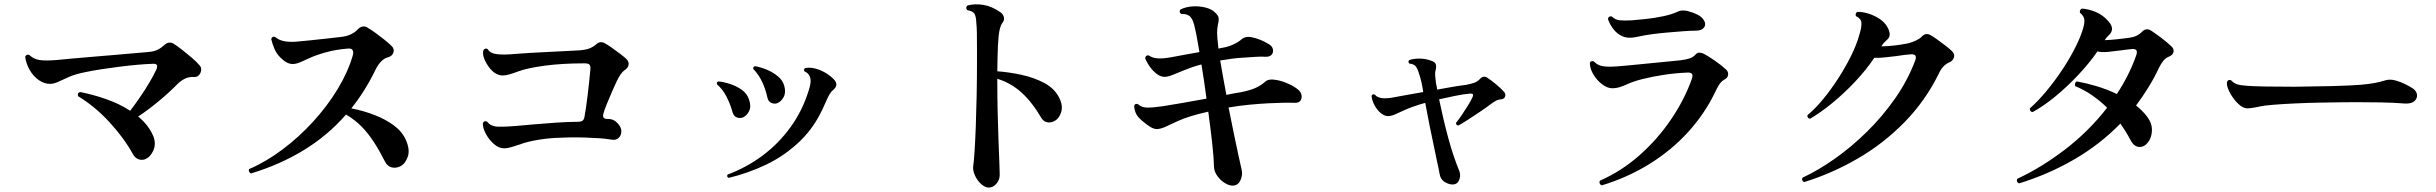

<svg xmlns="http://www.w3.org/2000/svg" viewBox="-20 -798 11040 870"><path d="M639 -77Q624 -71 608.5 -76Q593 -81 582 -100Q541 -174 475.5 -245Q410 -316 334 -362Q329 -377 343 -381Q400 -370 460.5 -349Q521 -328 570 -296Q592 -325 615 -358.5Q638 -392 657.5 -425Q677 -458 688 -482Q701 -510 674 -509Q643 -508 603 -504.5Q563 -501 520 -495.5Q477 -490 438 -484Q399 -478 371 -472Q324 -463 295 -450.5Q266 -438 246.5 -428.5Q227 -419 210 -418Q182 -417 156.5 -434.5Q131 -452 114.5 -481Q98 -510 94 -541Q101 -555 114 -548Q133 -530 159.5 -526Q186 -522 236 -526Q258 -528 299 -532Q340 -536 391 -540Q442 -544 492.5 -548.5Q543 -553 584.5 -556.5Q626 -560 648 -562Q677 -564 694 -572.5Q711 -581 726 -595Q747 -613 768 -599Q783 -590 805 -572.5Q827 -555 849.5 -536Q872 -517 885 -501Q893 -492 891.5 -479.5Q890 -467 882 -458Q874 -449 860 -449Q837 -451 818 -441.5Q799 -432 785 -418Q749 -381 701 -341Q653 -301 606 -270Q654 -231 675 -180Q688 -146 675 -116.5Q662 -87 639 -77Z M1117 -12Q1111 -15 1108.5 -21Q1106 -27 1109 -32Q1186 -65 1260.5 -121Q1335 -177 1399 -247Q1463 -317 1509.5 -393.5Q1556 -470 1578 -545Q1588 -580 1558 -578Q1503 -574 1455 -560.5Q1407 -547 1376 -532Q1353 -521 1336.5 -514.5Q1320 -508 1306 -508Q1280 -508 1253 -535Q1234 -553 1224 -576Q1214 -599 1209 -621Q1214 -636 1227 -630Q1243 -617 1264.5 -612Q1286 -607 1320 -609Q1342 -611 1378.5 -614.5Q1415 -618 1453.5 -622.5Q1492 -627 1520 -630Q1551 -633 1571 -643Q1591 -653 1601 -665Q1613 -677 1625.5 -678Q1638 -679 1648 -671Q1662 -663 1682 -648.5Q1702 -634 1722 -618Q1742 -602 1755 -589Q1768 -576 1762.5 -559.5Q1757 -543 1737 -538Q1721 -534 1707 -519.5Q1693 -505 1683 -485Q1636 -387 1572 -307Q1628 -296 1678 -276.5Q1728 -257 1765 -229.5Q1802 -202 1819 -164Q1839 -119 1827.5 -87Q1816 -55 1793 -44Q1774 -35 1755 -39.5Q1736 -44 1725 -65Q1699 -116 1674 -154.5Q1649 -193 1619.5 -223.5Q1590 -254 1548 -279Q1465 -184 1357 -118Q1249 -52 1117 -12Z M2263 -126Q2240 -126 2217.5 -146Q2195 -166 2181 -192.5Q2167 -219 2168 -240Q2175 -254 2188 -246Q2204 -225 2237 -224Q2270 -223 2314 -227H2315Q2350 -230 2400 -234.5Q2450 -239 2503 -242.5Q2556 -246 2597 -246Q2611 -246 2618 -250Q2625 -254 2628 -266Q2631 -281 2635 -308.5Q2639 -336 2643 -368.5Q2647 -401 2650 -431Q2653 -461 2655 -482Q2657 -498 2651.5 -504.5Q2646 -511 2629 -511Q2527 -511 2449 -500.5Q2371 -490 2333 -476Q2306 -466 2288.5 -461Q2271 -456 2258 -456Q2244 -456 2229 -463.5Q2214 -471 2200 -488Q2184 -508 2174.5 -531Q2165 -554 2171 -572Q2182 -583 2191 -574Q2201 -556 2232 -552.5Q2263 -549 2306 -553Q2341 -556 2384.5 -558.5Q2428 -561 2471.5 -563Q2515 -565 2551 -567Q2587 -569 2607 -570Q2633 -572 2650.5 -578.5Q2668 -585 2680 -596Q2700 -615 2722 -601Q2732 -596 2750.5 -583Q2769 -570 2787.5 -556Q2806 -542 2817 -532Q2830 -520 2828.5 -505.5Q2827 -491 2810 -480Q2793 -468 2775 -431Q2767 -414 2754 -384.5Q2741 -355 2729.5 -326.5Q2718 -298 2714 -283Q2711 -270 2715.5 -264.5Q2720 -259 2733 -259Q2749 -259 2759.5 -254Q2770 -249 2779 -239Q2796 -221 2795.5 -202.5Q2795 -184 2783 -173Q2771 -162 2753 -165Q2743 -167 2720 -169.5Q2697 -172 2666 -173Q2636 -175 2599 -175.5Q2562 -176 2521 -174Q2470 -173 2419 -164.5Q2368 -156 2337 -144Q2315 -137 2297.5 -131.5Q2280 -126 2263 -126Z M3282 8Q3271 3 3277 -7Q3363 -39 3436 -93.5Q3509 -148 3563 -223Q3617 -298 3645 -390Q3659 -431 3649 -452Q3643 -467 3625 -475Q3620 -485 3629 -490Q3660 -495 3695.5 -480.5Q3731 -466 3758 -439Q3783 -413 3755 -390Q3745 -382 3737.5 -368.5Q3730 -355 3716 -323Q3674 -225 3605.5 -159Q3537 -93 3453.5 -53Q3370 -13 3282 8ZM3344 -265Q3331 -261 3317.5 -266.5Q3304 -272 3299 -291Q3289 -327 3272 -360Q3255 -393 3229 -416Q3225 -427 3237 -429Q3263 -426 3291 -416.5Q3319 -407 3342 -390.5Q3365 -374 3374 -347Q3385 -316 3374 -294Q3363 -272 3344 -265ZM3501 -330Q3488 -326 3474.5 -332Q3461 -338 3457 -357Q3449 -394 3433.5 -427Q3418 -460 3393 -486Q3392 -491 3395 -494.5Q3398 -498 3402 -498Q3426 -494 3454 -482.5Q3482 -471 3504.5 -452.5Q3527 -434 3534 -408Q3542 -378 3530.5 -357.5Q3519 -337 3501 -330Z M4460 52Q4444 52 4426 36Q4408 20 4397.5 -3.5Q4387 -27 4390 -47Q4393 -66 4396 -112.5Q4399 -159 4401.5 -224.5Q4404 -290 4405.5 -366.5Q4407 -443 4407 -521Q4407 -535 4407 -547Q4407 -559 4407 -570Q4407 -619 4406.5 -647.5Q4406 -676 4404 -694Q4403 -723 4395.5 -735.5Q4388 -748 4363 -752Q4353 -764 4364 -773Q4396 -782 4435 -776Q4474 -770 4514 -742Q4526 -733 4529 -719.5Q4532 -706 4522 -694Q4514 -684 4509 -660.5Q4504 -637 4502 -592.5Q4500 -548 4499 -475Q4554 -471 4610.5 -458.5Q4667 -446 4712 -422Q4757 -398 4778 -358Q4798 -320 4788.5 -290Q4779 -260 4757 -249Q4741 -241 4725 -244Q4709 -247 4699 -263Q4657 -335 4609 -378.5Q4561 -422 4499 -441V-433Q4499 -366 4500.5 -294.5Q4502 -223 4504.5 -160.5Q4507 -98 4508.5 -56Q4510 -14 4510 -6Q4510 17 4495 34.5Q4480 52 4460 52Z M5568 43Q5551 44 5531 32Q5511 20 5496.5 0Q5482 -20 5481 -41Q5480 -85 5472.5 -151.5Q5465 -218 5455 -292Q5365 -272 5316 -249Q5283 -234 5262 -224Q5241 -214 5222 -213Q5210 -213 5194 -222Q5178 -231 5155 -251Q5136 -267 5128.5 -281.5Q5121 -296 5119 -318Q5124 -332 5138 -325Q5152 -311 5178 -310.5Q5204 -310 5251 -317Q5284 -322 5337.5 -331.5Q5391 -341 5447 -351Q5442 -391 5436 -430Q5430 -469 5424 -506Q5401 -500 5382 -493.5Q5363 -487 5346 -480Q5318 -469 5298.5 -460.5Q5279 -452 5263 -450Q5243 -448 5224.5 -461Q5206 -474 5191.5 -494Q5177 -514 5169 -534Q5171 -549 5185 -547Q5202 -535 5226.5 -533.5Q5251 -532 5289 -539Q5315 -544 5348 -550Q5381 -556 5415 -562Q5409 -594 5404.5 -621.5Q5400 -649 5395 -668Q5388 -706 5374.5 -721Q5361 -736 5332 -735Q5320 -744 5329 -755Q5353 -767 5383.5 -769Q5414 -771 5442 -764Q5470 -757 5485 -742Q5499 -730 5501.5 -718.5Q5504 -707 5499 -688Q5495 -669 5495 -650Q5495 -631 5499 -599Q5500 -594 5500 -588.5Q5500 -583 5501 -578L5527 -583Q5548 -587 5570.5 -597.5Q5593 -608 5607 -621Q5623 -634 5648 -630Q5670 -626 5691 -617.5Q5712 -609 5729 -598Q5745 -589 5748 -574.5Q5751 -560 5741.5 -549.5Q5732 -539 5710 -541Q5696 -542 5670.5 -540.5Q5645 -539 5618 -537Q5593 -536 5565.5 -532.5Q5538 -529 5509 -524Q5515 -490 5522 -449.5Q5529 -409 5537 -368Q5555 -372 5572 -375Q5589 -378 5602 -380Q5646 -389 5670 -400Q5694 -411 5712 -427Q5728 -443 5767 -435Q5793 -430 5820 -417.5Q5847 -405 5863 -391Q5875 -381 5877.5 -367Q5880 -353 5873 -342.5Q5866 -332 5848 -332Q5830 -333 5797.5 -332.5Q5765 -332 5728 -330Q5687 -328 5641 -323.5Q5595 -319 5547 -311Q5559 -251 5570.5 -194.5Q5582 -138 5591.5 -95Q5601 -52 5606 -30Q5612 -9 5602 16Q5592 41 5568 43Z M6571 37Q6552 41 6529.5 28.5Q6507 16 6503 -11Q6501 -24 6498.5 -35Q6496 -46 6493 -60Q6488 -85 6478 -132Q6468 -179 6457 -233Q6446 -287 6438 -332Q6410 -324 6385.5 -315.5Q6361 -307 6344 -299Q6318 -287 6301 -279.5Q6284 -272 6269 -272Q6252 -272 6235 -287Q6218 -302 6207 -323.5Q6196 -345 6195 -364Q6200 -374 6210 -369Q6230 -343 6301 -358Q6321 -362 6355.5 -368Q6390 -374 6429 -381Q6425 -409 6420 -429.5Q6415 -450 6411 -461Q6403 -488 6394.5 -498Q6386 -508 6366 -510Q6358 -518 6366 -526Q6387 -533 6415 -532.5Q6443 -532 6470 -521Q6483 -516 6486 -506.5Q6489 -497 6486 -484Q6482 -471 6483 -456.5Q6484 -442 6487 -419Q6489 -413 6490 -406.5Q6491 -400 6492 -392Q6531 -399 6565.5 -405Q6600 -411 6620 -413Q6643 -417 6659 -422.5Q6675 -428 6687 -441Q6701 -457 6719 -446Q6736 -435 6759 -416Q6782 -397 6795 -382Q6804 -372 6800 -361Q6797 -350 6783 -348Q6768 -347 6757.5 -341Q6747 -335 6736 -327Q6715 -311 6687 -292Q6659 -273 6632.5 -256Q6606 -239 6588 -229Q6576 -231 6578 -242Q6589 -255 6603.5 -276.5Q6618 -298 6632 -320.5Q6646 -343 6653 -359Q6660 -375 6642 -374Q6615 -372 6575.5 -364Q6536 -356 6501 -348Q6509 -309 6519.5 -264Q6530 -219 6542 -174.5Q6554 -130 6566.5 -93Q6579 -56 6589 -32Q6600 -10 6594 11.5Q6588 33 6571 37Z M7238 42Q7224 36 7229 21Q7327 -22 7409 -94.5Q7491 -167 7552 -257Q7613 -347 7646 -440Q7658 -472 7624 -469Q7573 -467 7520 -459Q7467 -451 7423.5 -440Q7380 -429 7357 -418Q7335 -408 7319 -403Q7303 -398 7286 -398Q7263 -398 7239 -416.5Q7215 -435 7199.5 -461.5Q7184 -488 7184 -513Q7185 -519 7192 -520.5Q7199 -522 7204 -518Q7218 -503 7240.5 -498.5Q7263 -494 7305 -497Q7321 -498 7357.5 -501.5Q7394 -505 7439 -509.5Q7484 -514 7526 -518Q7568 -522 7596 -525Q7620 -528 7636.5 -533.5Q7653 -539 7663 -551Q7671 -560 7681 -559.5Q7691 -559 7701 -554Q7720 -544 7750.5 -523Q7781 -502 7801 -483Q7812 -473 7810.5 -459Q7809 -445 7793 -437Q7779 -429 7769 -413Q7759 -397 7752 -381Q7705 -283 7629.5 -200Q7554 -117 7455 -55.5Q7356 6 7238 42ZM7364 -627Q7340 -627 7319.5 -640Q7299 -653 7285.5 -673Q7272 -693 7266 -712Q7269 -727 7284 -723Q7299 -708 7320 -706Q7341 -704 7375 -706Q7400 -708 7438.5 -712Q7477 -716 7517 -724.5Q7557 -733 7584 -746Q7600 -754 7627 -748Q7680 -734 7696.5 -712.5Q7713 -691 7702.5 -675Q7692 -659 7664 -659Q7641 -659 7608 -656.5Q7575 -654 7539.5 -651Q7504 -648 7473 -644Q7442 -640 7423 -636Q7402 -632 7389.5 -629.5Q7377 -627 7364 -627Z M8155 27Q8141 20 8148 7Q8217 -25 8292 -77.5Q8367 -130 8438 -199.5Q8509 -269 8566.5 -351Q8624 -433 8658 -523Q8670 -553 8640 -552Q8625 -551 8608.5 -549Q8592 -547 8574 -544Q8548 -541 8521 -538Q8494 -535 8473 -536Q8436 -481 8386 -428Q8336 -375 8283 -331.5Q8230 -288 8182 -260Q8168 -262 8170 -276Q8204 -304 8240 -347.5Q8276 -391 8309 -442Q8342 -493 8367.5 -544.5Q8393 -596 8405 -640Q8416 -675 8414.5 -694.5Q8413 -714 8390 -725Q8387 -730 8389 -736Q8391 -742 8396 -744Q8418 -745 8444.5 -737Q8471 -729 8494.5 -714Q8518 -699 8530 -679Q8555 -638 8531 -618Q8522 -610 8516.5 -604Q8511 -598 8505 -588Q8535 -588 8569.5 -592.5Q8604 -597 8628 -602Q8646 -607 8662 -614.5Q8678 -622 8688 -632Q8706 -652 8729 -638Q8740 -632 8758 -619Q8776 -606 8794.5 -592Q8813 -578 8823 -568Q8839 -554 8834 -538Q8829 -522 8812 -515Q8782 -502 8765 -464Q8704 -340 8608.5 -243Q8513 -146 8396 -78.5Q8279 -11 8155 27Z M9129 33Q9114 26 9121 12Q9229 -38 9336.5 -120Q9444 -202 9528 -310Q9497 -340 9461.5 -365Q9426 -390 9383 -408Q9381 -414 9383 -420.5Q9385 -427 9391 -429Q9431 -422 9478.5 -408Q9526 -394 9572 -372Q9599 -413 9621.5 -457.5Q9644 -502 9660 -548Q9670 -577 9643 -576Q9632 -575 9619 -573.5Q9606 -572 9592 -570Q9563 -566 9533.5 -563Q9504 -560 9484 -565Q9449 -514 9399 -460.5Q9349 -407 9294.5 -362Q9240 -317 9190 -290Q9183 -291 9180 -296Q9177 -301 9178 -307Q9214 -339 9250 -382Q9286 -425 9318 -472Q9350 -519 9375 -566Q9400 -613 9414 -653Q9426 -688 9425 -706.5Q9424 -725 9405 -740Q9403 -747 9406 -752.5Q9409 -758 9414 -759Q9440 -758 9474.5 -744.5Q9509 -731 9535 -700Q9550 -683 9550 -668Q9550 -653 9539 -642Q9532 -635 9527 -629.5Q9522 -624 9517 -616Q9543 -617 9572 -620Q9601 -623 9623 -626Q9646 -629 9660 -635.5Q9674 -642 9686 -654Q9704 -673 9726 -660Q9746 -647 9772 -627.5Q9798 -608 9818 -589Q9831 -578 9829 -563.5Q9827 -549 9807 -541Q9793 -535 9783 -523Q9773 -511 9764 -493Q9742 -446 9715.5 -403Q9689 -360 9659 -320Q9674 -308 9687 -295Q9700 -282 9710 -268Q9731 -240 9731 -211Q9731 -182 9718.5 -161Q9706 -140 9688 -134Q9673 -129 9658.5 -136Q9644 -143 9633 -165Q9623 -184 9611.5 -202.5Q9600 -221 9588 -238Q9495 -143 9378.5 -75.5Q9262 -8 9129 33Z M10216 -315Q10215 -315 10214 -314Q10183 -308 10166.5 -307Q10150 -306 10132 -319Q10113 -334 10097 -357Q10081 -380 10074 -401.5Q10067 -423 10074 -432Q10084 -440 10092 -432Q10102 -421 10117.5 -416Q10133 -411 10164 -409Q10194 -407 10247 -406Q10300 -405 10378 -405Q10472 -406 10550 -408Q10628 -410 10679 -414Q10746 -420 10785 -433Q10809 -441 10836 -433Q10858 -427 10879 -416.5Q10900 -406 10912 -398Q10930 -386 10932 -369Q10934 -352 10920 -339.5Q10906 -327 10875 -329Q10828 -333 10767 -334Q10706 -335 10656 -335Q10635 -335 10591 -334.5Q10547 -334 10492.5 -333Q10438 -332 10383 -329.5Q10328 -327 10283.5 -323.5Q10239 -320 10216 -315Z"/></svg>

Font: Zen Old Mincho Black
Style: Regular
Weight: 900
Designer: Yoshimichi Ohira
Foundry: Positype
Version: Version 1.001